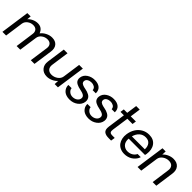

<svg xmlns="http://www.w3.org/2000/svg" viewBox="289 -2081 3421 3421"><g transform="rotate(45 1999.5 -370.5)"><path d="M710.9 -555.2Q797.4 -555.2 840.6 -503.2Q883.8 -451.2 871.1 -361.8L819.8 0H727.1L776.9 -352.1Q785.2 -408.2 758.1 -441.2Q731 -474.1 674.8 -474.1Q615.7 -474.1 567.6 -438.2Q519.5 -402.3 511.2 -346.2L461.9 0H370.1L418.9 -352.1Q427.2 -408.2 400.1 -441.2Q373 -474.1 316.9 -474.1Q257.8 -474.1 210 -438.2Q162.1 -402.3 153.8 -346.2L105 0H12.2L89.8 -549.8H173.8L166 -471.2Q199.2 -509.3 249.8 -532.2Q300.3 -555.2 352.1 -555.2Q460 -555.2 500 -449.2Q535.6 -496.1 593.5 -525.6Q651.4 -555.2 710.9 -555.2Z M1488.8 -549.8 1410.6 0H1328.6L1332.5 -83Q1296.9 -42.5 1242.4 -18.3Q1188 5.9 1134.8 5.9Q1044.9 5.9 995.8 -52Q946.8 -109.9 959.5 -200.2L1008.8 -549.8H1102.5L1054.7 -210.9Q1046.4 -150.9 1077.6 -114Q1108.9 -77.1 1168.9 -77.1Q1232.4 -77.1 1285.9 -115Q1339.4 -152.8 1347.7 -210.9L1395.5 -549.8Z M1707.5 8.8Q1665 8.8 1630.4 -2Q1595.7 -12.7 1573.7 -30Q1551.8 -47.4 1537.1 -70.1Q1522.5 -92.8 1516.8 -115.7Q1511.2 -138.7 1512.7 -162.1H1593.8Q1594.7 -123.5 1630.4 -92.5Q1666 -61.5 1716.8 -62Q1768.1 -63 1804 -88.9Q1839.8 -114.7 1845.7 -155.8Q1851.1 -197.8 1818.1 -219.2Q1785.2 -240.7 1719.7 -252.9Q1691.4 -258.8 1669.9 -265.1Q1648.4 -271.5 1625.5 -283.2Q1602.5 -294.9 1588.6 -309.8Q1574.7 -324.7 1567.6 -347.9Q1560.5 -371.1 1564.5 -399.9Q1574.7 -472.2 1637.9 -515.1Q1701.2 -558.1 1783.7 -558.1Q1869.1 -558.1 1917 -517.8Q1964.8 -477.5 1962.9 -401.9H1883.8Q1882.8 -424.3 1872.1 -441.2Q1861.3 -458 1845 -466.8Q1828.6 -475.6 1813.2 -479.7Q1797.9 -483.9 1782.7 -484.9Q1736.8 -486.3 1701.2 -467.5Q1665.5 -448.7 1660.6 -411.1Q1658.2 -394 1664.1 -380.6Q1669.9 -367.2 1679.7 -358.6Q1689.5 -350.1 1707.5 -342.8Q1725.6 -335.4 1741.2 -331.8Q1756.8 -328.1 1780.8 -323.2Q1808.1 -317.9 1829.8 -311Q1851.6 -304.2 1875.2 -291.3Q1898.9 -278.3 1913.6 -261.7Q1928.2 -245.1 1936 -219.5Q1943.8 -193.8 1939.5 -162.1Q1928.7 -88.4 1863 -39.8Q1797.4 8.8 1707.5 8.8Z M2186.5 8.8Q2144 8.8 2109.4 -2Q2074.7 -12.7 2052.7 -30Q2030.8 -47.4 2016.1 -70.1Q2001.5 -92.8 1995.8 -115.7Q1990.2 -138.7 1991.7 -162.1H2072.8Q2073.7 -123.5 2109.4 -92.5Q2145 -61.5 2195.8 -62Q2247.1 -63 2283 -88.9Q2318.8 -114.7 2324.7 -155.8Q2330.1 -197.8 2297.1 -219.2Q2264.2 -240.7 2198.7 -252.9Q2170.4 -258.8 2148.9 -265.1Q2127.4 -271.5 2104.5 -283.2Q2081.5 -294.9 2067.6 -309.8Q2053.7 -324.7 2046.6 -347.9Q2039.6 -371.1 2043.5 -399.9Q2053.7 -472.2 2116.9 -515.1Q2180.2 -558.1 2262.7 -558.1Q2348.1 -558.1 2396 -517.8Q2443.8 -477.5 2441.9 -401.9H2362.8Q2361.8 -424.3 2351.1 -441.2Q2340.3 -458 2324 -466.8Q2307.6 -475.6 2292.2 -479.7Q2276.9 -483.9 2261.7 -484.9Q2215.8 -486.3 2180.2 -467.5Q2144.5 -448.7 2139.6 -411.1Q2137.2 -394 2143.1 -380.6Q2148.9 -367.2 2158.7 -358.6Q2168.5 -350.1 2186.5 -342.8Q2204.6 -335.4 2220.2 -331.8Q2235.8 -328.1 2259.8 -323.2Q2287.1 -317.9 2308.8 -311Q2330.6 -304.2 2354.2 -291.3Q2377.9 -278.3 2392.6 -261.7Q2407.2 -245.1 2415 -219.5Q2422.9 -193.8 2418.5 -162.1Q2407.7 -88.4 2342 -39.8Q2276.4 8.8 2186.5 8.8Z M2691.4 1Q2653.8 1 2626.7 -5.4Q2599.6 -11.7 2578.1 -27.6Q2556.6 -43.5 2548.8 -74Q2541 -104.5 2547.4 -148.9L2594.2 -479H2508.3L2518.6 -551.8H2604.5L2632.3 -750H2721.7L2693.4 -551.8H2823.2L2812.5 -478L2681.6 -479L2636.2 -159.2Q2630.4 -118.7 2643.3 -98.4Q2656.2 -78.1 2702.6 -78.1H2763.7L2751.5 1Z M3367.2 -277.8Q3361.8 -251.5 3359.9 -245.1H2948.2Q2943.8 -203.1 2954.1 -168.9Q2964.4 -134.8 2985.1 -113.5Q3005.9 -92.3 3032.2 -80.8Q3058.6 -69.3 3087.9 -68.8Q3147.9 -68.4 3190.9 -94.2Q3233.9 -120.1 3254.9 -164.1H3334Q3327.6 -142.1 3315.2 -120.1Q3302.7 -98.1 3280.8 -75.2Q3258.8 -52.2 3231.4 -34.7Q3204.1 -17.1 3165 -5.9Q3126 5.4 3082 4.9Q3024.4 4.4 2979 -17.3Q2933.6 -39.1 2906.2 -76.7Q2878.9 -114.3 2867.9 -165.3Q2856.9 -216.3 2865.2 -273.9Q2877 -353.5 2915.3 -416.5Q2953.6 -479.5 3017.1 -516.8Q3080.6 -554.2 3159.2 -554.2Q3272.5 -554.2 3328.6 -477.8Q3384.8 -401.4 3367.2 -277.8ZM3147.9 -478Q3077.1 -478 3028.6 -433.3Q2980 -388.7 2960 -314H3286.1Q3289.1 -389.2 3253.4 -433.6Q3217.8 -478 3147.9 -478Z M3769.5 -556.2Q3859.9 -556.2 3906 -501.7Q3952.1 -447.3 3939.5 -355L3889.6 0H3797.9L3845.7 -346.2Q3854 -404.8 3824 -439.5Q3793.9 -474.1 3733.9 -474.1Q3670.9 -474.1 3618.9 -436.8Q3566.9 -399.4 3558.6 -341.8L3509.8 0H3417.5L3495.6 -549.8H3575.7L3572.8 -467.8Q3606.9 -507.8 3661.1 -532Q3715.3 -556.2 3769.5 -556.2Z"/></g></svg>

Font: Oakes Grotesk
Style: Italic
Weight: 400
Italic angle: -8°
Designer: Samuel Oakes
Foundry: Samuel Oakes
Version: Version 1.000;PS 001.000;hotconv 1.0.88;makeotf.lib2.5.64775